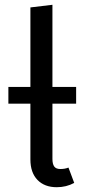

<svg xmlns="http://www.w3.org/2000/svg" viewBox="-20 -770 353 802"><path d="M199 -337V-106Q199 -85 206.5 -74.5Q214 -64 232 -64Q251 -64 266 -70L290 -6Q257 12 217 12Q166 12 136.5 -18.5Q107 -49 107 -104V-337H15V-407H107V-739L199 -750V-407H298V-337Z"/></svg>

Font: Fira Sans
Style: Regular
Weight: 400
Designer: bBox Type GmbH & Carrois Corporate GbR & Edenspiekermann AG
Foundry: bBox Type GmbH & Carrois Corporate GbR & Edenspiekermann AG
Version: Version 4.301